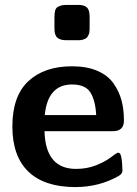

<svg xmlns="http://www.w3.org/2000/svg" viewBox="-20 -742 551 773"><path d="M29.8 -232.9Q29.8 -355 94 -415Q158.2 -475.1 270 -475.1Q330.1 -475.1 372.6 -456.5Q415 -438 437.5 -405.5Q460 -373 469.5 -336.9Q479 -300.8 479 -256.8Q479 -213.9 435.1 -213.9H159.2Q163.1 -62 286.1 -62Q330.1 -62 366.5 -76.4Q402.8 -90.8 426 -108.4Q449.2 -126 453.1 -127H457L461.9 -125Q466.8 -120.1 469.5 -102.5Q472.2 -85 472.2 -69.8L473.1 -55.2Q473.1 -42 457 -33.2Q379.9 10.7 284.2 11.2Q159.2 11.2 94.5 -50.8Q29.8 -112.8 29.8 -232.9ZM160.2 -278.8H367.2Q364.3 -336.9 344.2 -369.4Q324.2 -401.9 270 -401.9Q172.4 -401.9 160.2 -278.8ZM199.2 -627V-673.8Q199.2 -690.9 202.6 -701.4Q206.1 -711.9 216.1 -716.1Q226.1 -720.2 229 -720.7Q231.9 -721.2 244.1 -722.2H295.9Q318.8 -722.2 329.8 -712.2Q340.8 -702.1 340.8 -674.8V-626Q340.8 -618.2 339.8 -612.1Q338.9 -606 336.4 -601.6Q334 -597.2 332 -593.5Q330.1 -589.8 326.2 -587.9Q322.3 -585.9 319.6 -584.5Q316.9 -583 313 -582Q309.1 -581.1 307.1 -581.1Q305.2 -581.1 301.3 -580.1H296.9H245.1Q224.1 -580.1 211.7 -589.6Q199.2 -599.1 199.2 -627Z"/></svg>

Font: CMU Sans Serif
Style: Bold
Weight: 700
Version: Version 0.7.0